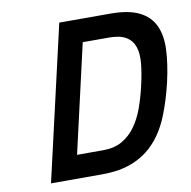

<svg xmlns="http://www.w3.org/2000/svg" viewBox="-78 -769 842 847"><g transform="rotate(-10 343.0 -346.0)"><path d="M83 0 242 -692H471Q551 -692 598.5 -669Q646 -646 667 -602Q688 -558 685.5 -495Q683 -432 665 -352Q646 -271 619.5 -205.5Q593 -140 552 -94.5Q511 -49 452.5 -24.5Q394 0 312 0ZM550 -358Q562 -410 566 -453Q570 -496 560 -526Q550 -556 523 -572.5Q496 -589 447 -589H329L218 -104H336Q385 -104 420 -124Q455 -144 480 -178.5Q505 -213 521.5 -259Q538 -305 550 -358Z"/></g></svg>

Font: Panefresco 750wt
Style: Italic
Weight: 750
Foundry: Campivisivi & Chank Co
Version: Version 1.000